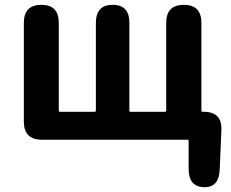

<svg xmlns="http://www.w3.org/2000/svg" viewBox="-20 -580 958 797"><path d="M826 197Q763 195 763 121V5Q763 0 758 0H154Q79 0 79 -75V-485Q79 -560 152 -560Q224 -560 224 -485V-121Q224 -116 229 -116H373Q378 -116 378 -121V-485Q378 -560 448 -560Q517 -560 517 -485V-121Q517 -116 522 -116H665Q670 -116 670 -121V-485Q670 -560 743 -560Q816 -560 816 -485V-121Q816 -116 821 -116H826Q902 -116 899 -40L892 124Q889 199 826 197Z"/></svg>

Font: Resource Han Rounded KR
Style: Bold
Weight: 700
Designer: Cyano Hao (round all glyphs); Ryoko NISHIZUKA 西塚涼子 (kana, bopomofo & ideographs); Paul D. Hunt (Latin, Greek & Cyrillic)
Foundry: Cyano Hao
Version: 0.990